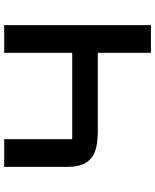

<svg xmlns="http://www.w3.org/2000/svg" viewBox="68 -808 740 916"><g transform="rotate(90 438.0 -350.0)"><path d="M232 -700V-446.5H605Q645 -446.5 676.5 -440.5Q708 -434.5 730.2 -418.5Q752.5 -402.5 764.2 -374.2Q776 -346 776 -301.5V0H644V-324.5Q644 -324.5 644 -324.5Q644 -324.5 644 -324.5H232V0H100V-700Z"/></g></svg>

Font: Science Gothic
Style: Regular
Weight: 400
Designer: Thomas Phinney, Vassil Kateliev, Brandon Buerkle
Foundry: Font Detective LLC
Version: Version 1.018